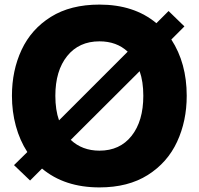

<svg xmlns="http://www.w3.org/2000/svg" viewBox="-20 -799 866 836"><path d="M726 -627Q793 -524 793 -382Q793 -272 751 -181.5Q709 -91 623.5 -37Q538 17 413 17Q261 17 163 -65L111 -13L41 -80L99 -137Q66 -188 49 -250.5Q32 -313 32 -382Q32 -492 74 -582Q116 -672 201.5 -725.5Q287 -779 413 -779Q564 -779 661 -698L714 -751L783 -684ZM237 -275 536 -574Q488 -619 413 -619Q324 -619 272.5 -555Q221 -491 221 -382Q221 -320 237 -275ZM604 -382Q604 -444 588 -489L288 -190Q338 -143 413 -143Q502 -143 553 -207.5Q604 -272 604 -382Z"/></svg>

Font: Open Sauce One Black
Style: Regular
Weight: 900
Designer: Alfredo Marco Pradil
Foundry: Creative Sauce Fz LLC
Version: Version 1.477